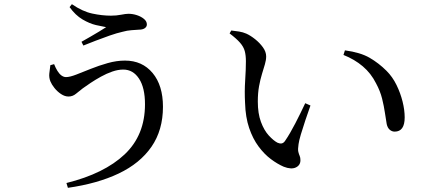

<svg xmlns="http://www.w3.org/2000/svg" viewBox="-20 -832 2040 919"><path d="M298 44Q479 -1 576.5 -93Q674 -185 674 -333Q674 -412 645.5 -455.5Q617 -499 570 -499Q545 -499 517.5 -489.5Q490 -480 463 -465Q436 -450 413.5 -435Q391 -420 376 -409Q360 -397 344 -383.5Q328 -370 308 -370Q290 -370 272 -382Q254 -394 240.5 -411Q227 -428 221 -443Q214 -461 216 -480Q218 -499 221 -520L239 -525Q246 -507 255 -492.5Q264 -478 274.5 -470.5Q285 -463 296 -463Q314 -463 345 -475Q376 -487 414.5 -502.5Q453 -518 495.5 -530Q538 -542 578 -542Q661 -542 710.5 -482.5Q760 -423 760 -321Q760 -209 705 -129.5Q650 -50 548 -1.5Q446 47 305 67ZM370 -632Q391 -644 413 -656.5Q435 -669 454.5 -681Q474 -693 488 -702Q470 -705 439.5 -712Q409 -719 375 -739Q341 -759 313 -798L324 -812Q375 -777 422 -767Q469 -757 511 -757Q537 -757 559.5 -761.5Q582 -766 595 -766Q615 -766 635 -759.5Q655 -753 669 -741.5Q683 -730 683 -715Q683 -704 673 -697Q663 -690 645 -690Q631 -689 609.5 -687.5Q588 -686 567 -680Q540 -674 505.5 -662Q471 -650 437.5 -637Q404 -624 379 -614Z M1338 -34Q1308 -47 1276.5 -70.5Q1245 -94 1217.5 -131Q1190 -168 1172.5 -219.5Q1155 -271 1153 -339Q1150 -394 1153.5 -447Q1157 -500 1157 -539Q1157 -567 1151.5 -587.5Q1146 -608 1129 -627.5Q1112 -647 1079 -672L1087 -686Q1106 -684 1124.5 -681Q1143 -678 1159 -671Q1179 -662 1201 -644.5Q1223 -627 1238.5 -605.5Q1254 -584 1254 -562Q1254 -545 1248 -524.5Q1242 -504 1234 -478Q1226 -452 1220 -419.5Q1214 -387 1214 -346Q1214 -289 1229 -248.5Q1244 -208 1266.5 -183.5Q1289 -159 1308 -149Q1319 -144 1328 -145.5Q1337 -147 1344 -157Q1368 -192 1393.5 -241.5Q1419 -291 1441 -338L1466 -327Q1454 -293 1441.5 -256Q1429 -219 1420 -188.5Q1411 -158 1409 -142Q1405 -117 1408 -105Q1411 -93 1414.5 -85.5Q1418 -78 1418 -65Q1418 -41 1396 -30.5Q1374 -20 1338 -34ZM1869 -202Q1856 -202 1845.5 -211Q1835 -220 1831 -238Q1827 -260 1822.5 -291.5Q1818 -323 1809 -359.5Q1800 -396 1780 -433Q1756 -481 1716.5 -514.5Q1677 -548 1624 -569L1631 -591Q1705 -581 1749 -555.5Q1793 -530 1830 -493Q1859 -464 1878 -425Q1897 -386 1907 -345.5Q1917 -305 1917 -270Q1917 -236 1905 -219Q1893 -202 1869 -202Z"/></svg>

Font: Noto Serif JP ExtraLight Medium
Style: Regular
Weight: 500
Version: Version 2.003-H1;hotconv 1.1.1;makeotfexe 2.6.0